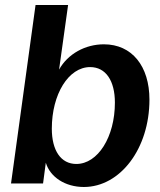

<svg xmlns="http://www.w3.org/2000/svg" viewBox="-20 -733 639 767"><path d="M315 14C460 14 577 -139 577 -335C577 -469 507 -556 395 -556C321 -556 251 -518 216 -455L252 -713H122L24 0H152L163 -83C180 -26 240 14 315 14ZM285 -78C223 -78 187 -132 187 -219C187 -357 254 -465 340 -465C403 -465 439 -410 439 -323C439 -186 371 -78 285 -78Z"/></svg>

Font: Ronzino Bold
Style: Italic
Weight: 700
Italic angle: -8°
Designer: Nunzio Mazzaferro
Foundry: Collletttivo
Version: Version 1.000;Glyphs 3.3 (3337)